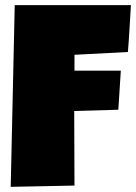

<svg xmlns="http://www.w3.org/2000/svg" viewBox="-20 -724 527 744"><path d="M487.3 -704.1Q484.4 -658.2 481.9 -613.3Q479.5 -568.4 475.6 -522.5L268.6 -511.7V-450.2H448.2L438.5 -298.8L267.6 -293.9L268.6 -4.9L21.5 0L37.1 -704.1Z"/></svg>

Font: Luckiest Guy
Style: Regular
Weight: 400
Designer: Astigmatic (AOETI)
Foundry: Astigmatic (AOETI)
Version: Version 1.000